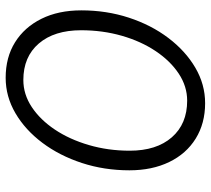

<svg xmlns="http://www.w3.org/2000/svg" viewBox="-54 -698 762 695"><g transform="rotate(-90 327.5 -350.0)"><path d="M302 11Q229 11 174 -23Q119 -57 89 -119Q59 -181 59 -263Q59 -354 85.5 -435Q112 -516 158.5 -578Q205 -640 265.5 -675.5Q326 -711 394 -711Q468 -711 522.5 -677Q577 -643 607.5 -581.5Q638 -520 638 -437Q638 -346 611.5 -265Q585 -184 538 -122Q491 -60 430.5 -24.5Q370 11 302 11ZM311 -54Q363 -54 409 -84.5Q455 -115 490.5 -168Q526 -221 546 -290.5Q566 -360 566 -438Q566 -535 518 -591Q470 -647 386 -647Q334 -647 288 -616.5Q242 -586 206.5 -533Q171 -480 150.5 -410Q130 -340 130 -262Q130 -165 178.5 -109.5Q227 -54 311 -54Z"/></g></svg>

Font: Red Hat Display VF
Style: Italic
Weight: 300
Italic angle: -12°
Designer: Pentagram, MCKL
Foundry: Pentagram, MCKL
Version: Version 1.010